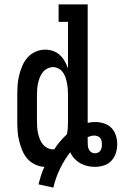

<svg xmlns="http://www.w3.org/2000/svg" viewBox="-20 -755 556 878"><path d="M224 103 156 88Q161 68 167.5 47.5Q174 27 183 8Q161 7 140 -3Q119 -13 104.5 -30Q90 -47 81.5 -68Q73 -89 67.5 -111Q62 -133 60.5 -155.5Q59 -178 59 -200V-320Q59 -343 60.5 -365.5Q62 -388 67.5 -410.5Q73 -433 82 -454Q91 -475 106 -492Q121 -509 142.5 -518.5Q164 -528 187 -528Q205 -528 222.5 -522Q240 -516 253.5 -503.5Q267 -491 276 -475Q285 -459 291 -442V-655H248V-735H381V-193Q389 -195 398 -196Q407 -197 415 -197Q436 -197 456 -190.5Q476 -184 490 -169.5Q504 -155 510 -135Q516 -115 516 -95Q516 -74 509.5 -54Q503 -34 488.5 -19Q474 -4 454 2Q434 8 414 8Q396 8 379 4Q362 0 347 -8.5Q332 -17 320 -30Q308 -43 301 -59Q274 -24 254 17.5Q234 59 224 103ZM223 -72H228Q240 -91 254.5 -108Q269 -125 286 -141Q289 -155 290 -170Q291 -185 291 -200V-320Q291 -333 290 -346.5Q289 -360 286.5 -373.5Q284 -387 280 -399.5Q276 -412 268 -423.5Q260 -435 248 -441.5Q236 -448 223 -448Q209 -448 196.5 -441.5Q184 -435 175.5 -424.5Q167 -414 162 -401Q157 -388 154 -374.5Q151 -361 150 -347.5Q149 -334 149 -320V-200Q149 -186 150 -172.5Q151 -159 154 -145.5Q157 -132 162 -119Q167 -106 175.5 -95.5Q184 -85 196.5 -78.5Q209 -72 223 -72ZM413 -54Q421 -54 428 -57Q435 -60 439 -66Q443 -72 444.5 -79.5Q446 -87 446 -95Q446 -102 444.5 -110Q443 -118 438 -124Q433 -130 425.5 -132.5Q418 -135 410 -135Q403 -135 395.5 -133Q388 -131 381 -128V-103Q381 -95 382 -86.5Q383 -78 387 -70.5Q391 -63 398 -58.5Q405 -54 413 -54Z"/></svg>

Font: Iosevka Curly Slab Medium
Style: Regular
Weight: 500
Monospace: yes
Designer: Belleve Invis
Foundry: Belleve Invis
Version: Version 22.1.2; ttfautohint (v1.8.4)